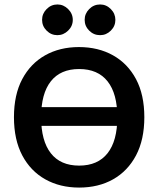

<svg xmlns="http://www.w3.org/2000/svg" viewBox="-20 -820 709 860"><path d="M111.5 -340H565.2V-256.2H111.5ZM333.5 -609.2Q420.2 -609.2 486.2 -572.2Q552.2 -535.2 589.4 -465.4Q626.5 -395.5 626.5 -295Q626.5 -194.5 589.4 -124.1Q552.2 -53.8 486.6 -16.8Q421 20.2 334.5 20.2Q248.8 20.2 182.8 -16.8Q116.8 -53.8 79.6 -124.1Q42.5 -194.5 42.5 -295Q42.5 -395.5 79.5 -465.4Q116.5 -535.2 182.1 -572.2Q247.8 -609.2 333.5 -609.2ZM334.5 -510.8Q250.8 -510.8 207.5 -455.6Q164.2 -400.5 164.2 -295Q164.2 -189.2 207.5 -133.8Q250.8 -78.2 334.5 -78.2Q418.2 -78.2 461.9 -133.8Q505.5 -189.2 505.5 -295Q505.5 -400.5 461.9 -455.6Q418.2 -510.8 334.5 -510.8ZM428.5 -800Q456 -800 476.4 -779.4Q496.8 -758.8 496.8 -730.9Q496.8 -703 476.4 -682.8Q456 -662.5 428.5 -662.5Q399.8 -662.5 379.5 -682.8Q359.2 -703 359.2 -731.2Q359.2 -758.8 379.5 -779.4Q399.8 -800 428.5 -800ZM237.4 -800Q264.5 -800 285.2 -779.4Q306 -758.8 306 -730.9Q306 -703 285.1 -682.8Q264.3 -662.5 237.2 -662.5Q209 -662.5 188.8 -682.8Q168.5 -703 168.5 -731.2Q168.5 -758.8 188.8 -779.4Q209.1 -800 237.4 -800Z"/></svg>

Font: Podkova VF Beta
Style: Regular
Weight: 400
Designer: Ilya Yudin
Foundry: Cyreal (www.cyreal.org)
Version: Version 2.100